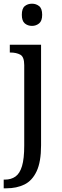

<svg xmlns="http://www.w3.org/2000/svg" viewBox="-29 -778 333 1038"><path d="M144 -638Q121 -638 105 -651.5Q89 -665 89 -698Q89 -732 105 -745Q121 -758 144 -758Q166 -758 182.5 -745Q199 -732 199 -698Q199 -665 182.5 -651.5Q166 -638 144 -638ZM-9 240V193H-2Q31 193 54.5 176.5Q78 160 90 120Q102 80 102 9V-426Q102 -471 80.5 -482.5Q59 -494 28 -494H24V-536H193V8Q193 97 169 148Q145 199 103 219.5Q61 240 6 240Z"/></svg>

Font: Noto Serif Myanmar SemCond
Style: Regular
Weight: 400
Width: 4
Designer: Ben Mitchell and the Monotype Design Team
Foundry: Monotype Imaging Inc.
Version: Version 2.106; ttfautohint (v1.8.4.7-5d5b)